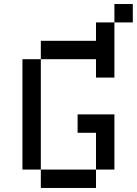

<svg xmlns="http://www.w3.org/2000/svg" viewBox="-20 -929 676 949"><path d="M90.9 -636.4V-90.9H181.8V-636.4ZM181.8 -90.9V0H454.5V-90.9ZM454.5 -272.7V-90.9H545.5V-363.6H363.6V-272.7ZM181.8 -727.3V-636.4H454.5V-545.5H545.5V-818.2H454.5V-727.3ZM545.5 -909.1V-818.2H636.4V-909.1Z"/></svg>

Font: Departure Mono
Style: Regular
Weight: 400
Monospace: yes
Designer: Helena Zhang
Version: Version 1.500;Glyphs 3.3.1 (3343)